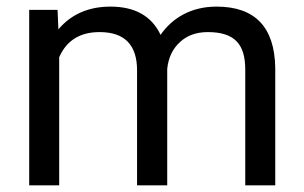

<svg xmlns="http://www.w3.org/2000/svg" viewBox="-20 -558 916 578"><path d="M67.9 -528.3V0H158.2V-385.7C180.2 -436 220.7 -461.4 279.8 -461.4C355 -461.4 392.6 -422.9 392.6 -346.2V0H483.4V-350.6C486.8 -384.3 500 -411.6 522 -431.6C543.9 -451.7 571.8 -461.4 605.5 -461.4C687 -461.4 718.3 -424.3 718.3 -348.6V0H808.6V-354C806.6 -476.6 747.6 -538.1 631.8 -538.1C555.2 -538.1 498.5 -503.9 463.4 -453.1C436.5 -509.8 386.2 -538.1 312.5 -538.1C246.6 -538.1 194.3 -515.1 155.8 -469.7L153.3 -528.3Z"/></svg>

Font: Roboto
Style: Regular
Weight: 400
Designer: Google
Version: Version 2.137; 2017